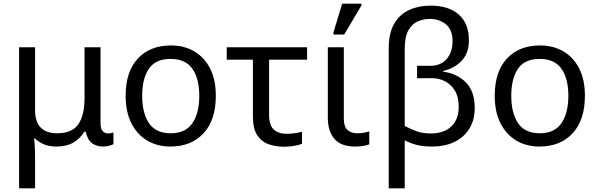

<svg xmlns="http://www.w3.org/2000/svg" viewBox="-20 -796 3291 1056"><path d="M85 240V-536H173V-190Q173 -63 295 -63Q377 -63 411 -113Q445 -163 445 -257V-536H533V-118Q533 -87 545 -74.5Q557 -62 574 -62Q582 -62 591 -64Q600 -66 604 -67V-3Q597 1 581 5.5Q565 10 548 10Q511 10 486.5 -8Q462 -26 451 -72H444Q419 -32 382 -11Q345 10 289 10Q250 10 221 -2.5Q192 -15 172 -35H168Q170 -17 171.5 13Q173 43 173 84V240Z M1167 -269Q1167 -136 1099.5 -63Q1032 10 917 10Q846 10 790.5 -22.5Q735 -55 703 -117.5Q671 -180 671 -269Q671 -402 738 -474Q805 -546 920 -546Q993 -546 1048.5 -513.5Q1104 -481 1135.5 -419.5Q1167 -358 1167 -269ZM762 -269Q762 -174 799.5 -118.5Q837 -63 919 -63Q1000 -63 1038 -118.5Q1076 -174 1076 -269Q1076 -364 1038 -418Q1000 -472 918 -472Q836 -472 799 -418Q762 -364 762 -269Z M1543 11Q1497 11 1458 -2.5Q1419 -16 1395 -52Q1371 -88 1371 -155V-468H1227V-536H1669V-468H1460V-164Q1460 -106 1486.5 -83Q1513 -60 1556 -60Q1578 -60 1601.5 -63.5Q1625 -67 1641 -71V-5Q1627 1 1599.5 6Q1572 11 1543 11Z M1934 10Q1855 10 1819 -32.5Q1783 -75 1783 -150V-536H1871V-147Q1871 -98 1892 -80.5Q1913 -63 1945 -63Q1965 -63 1980.5 -66Q1996 -69 2011 -73V-2Q1998 3 1979 6.5Q1960 10 1934 10ZM1814 -606V-618L1862 -776H1968V-766L1873 -606Z M2118 240V-529Q2118 -615 2148.5 -666.5Q2179 -718 2231 -741.5Q2283 -765 2347 -765Q2449 -765 2504 -715.5Q2559 -666 2559 -574Q2559 -502 2517.5 -460Q2476 -418 2417 -406V-402Q2493 -392 2542 -343Q2591 -294 2591 -203Q2591 -135 2560.5 -87Q2530 -39 2477.5 -14.5Q2425 10 2359 10Q2305 10 2271.5 1Q2238 -8 2206 -24V240ZM2351 -62Q2421 -62 2462 -100.5Q2503 -139 2503 -209Q2503 -262 2482.5 -296.5Q2462 -331 2428.5 -348.5Q2395 -366 2357 -366H2274V-434H2347Q2404 -434 2436.5 -471.5Q2469 -509 2469 -570Q2469 -632 2432.5 -662Q2396 -692 2345 -692Q2310 -692 2278 -678.5Q2246 -665 2226 -629Q2206 -593 2206 -525V-103Q2241 -85 2273 -73.5Q2305 -62 2351 -62Z M3197 -269Q3197 -136 3129.5 -63Q3062 10 2947 10Q2876 10 2820.5 -22.5Q2765 -55 2733 -117.5Q2701 -180 2701 -269Q2701 -402 2768 -474Q2835 -546 2950 -546Q3023 -546 3078.5 -513.5Q3134 -481 3165.5 -419.5Q3197 -358 3197 -269ZM2792 -269Q2792 -174 2829.5 -118.5Q2867 -63 2949 -63Q3030 -63 3068 -118.5Q3106 -174 3106 -269Q3106 -364 3068 -418Q3030 -472 2948 -472Q2866 -472 2829 -418Q2792 -364 2792 -269Z"/></svg>

Font: Noto Sans
Style: Regular
Weight: 400
Designer: Monotype Design Team
Foundry: Monotype Imaging Inc.
Version: Version 2.007